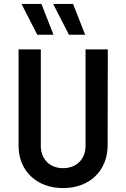

<svg xmlns="http://www.w3.org/2000/svg" viewBox="-20 -953 647 983"><path d="M303 10C438 10 530 -78 531 -207L532 -700H418V-206C418 -138 371 -92 303 -92C235 -92 189 -138 189 -206V-700H75V-207C75 -78 168 10 303 10ZM254 -775 192 -933H90L171 -775ZM416 -775 354 -933H252L333 -775Z"/></svg>

Font: Finlandica Medium
Style: Regular
Weight: 500
Designer: Niklas Ekholm, Juho Hiilivirta, Jaakko Suomalainen
Foundry: Helsinki Type Studio
Version: Version 2.000;Glyphs 3.2 (3202)